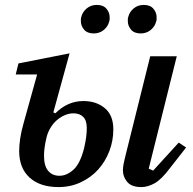

<svg xmlns="http://www.w3.org/2000/svg" viewBox="-20 -749 785 781"><path d="M218 12Q143 12 100.5 -26.5Q58 -65 58 -135Q58 -157 62 -185Q66 -213 76 -248L131 -446H44L55 -491L263 -532L197 -292L205 -288Q255 -338 319 -338Q372 -338 406.5 -309Q441 -280 441 -223Q441 -176 424.5 -133.5Q408 -91 379 -59Q350 -27 308.5 -7.5Q267 12 218 12ZM555 12Q515 12 497.5 -9Q480 -30 480 -56Q480 -67 482.5 -81Q485 -95 488 -106L591 -520H699L585 -63L603 -55L707 -169L737 -149L672 -66Q637 -19 609 -3.5Q581 12 555 12ZM222 -34Q251 -34 278.5 -58.5Q306 -83 322 -146Q328 -172 330.5 -191Q333 -210 333 -229Q333 -259 318.5 -273.5Q304 -288 279 -288Q261 -288 243.5 -280.5Q226 -273 211 -260Q196 -247 185 -228.5Q174 -210 169 -189Q164 -168 161.5 -149.5Q159 -131 159 -116Q159 -74 176 -54Q193 -34 222 -34ZM361 -613Q335 -613 322 -628.5Q309 -644 309 -662Q309 -667 309 -671.5Q309 -676 311 -681Q316 -701 333 -715Q350 -729 374 -729Q400 -729 413 -713.5Q426 -698 426 -680Q426 -675 426 -670.5Q426 -666 424 -661Q419 -641 402 -627Q385 -613 361 -613ZM552 -613Q526 -613 513 -628.5Q500 -644 500 -662Q500 -667 500 -671.5Q500 -676 502 -681Q507 -701 524 -715Q541 -729 565 -729Q591 -729 604 -713.5Q617 -698 617 -680Q617 -675 617 -670.5Q617 -666 615 -661Q610 -641 593 -627Q576 -613 552 -613Z"/></svg>

Font: IBM Plex Serif Medium
Style: Italic
Weight: 500
Italic angle: -14°
Designer: Mike Abbink, Paul van der Laan, Pieter van Rosmalen
Foundry: Bold Monday
Version: Version 2.5